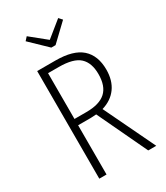

<svg xmlns="http://www.w3.org/2000/svg" viewBox="-215 -968 912 1057"><g transform="rotate(-30 241.0 -439.5)"><path d="M403 0 254 -315Q232 -313 219 -313H138V0H92V-684H208Q321 -684 373.5 -637Q426 -590 426 -501Q426 -432 393 -386.5Q360 -341 299 -323L454 0ZM376 -501Q376 -573 337.5 -608.5Q299 -644 206 -644H138V-353H214Q297 -353 336.5 -389Q376 -425 376 -501ZM338 -879 357 -858 251 -757H224L119 -858L138 -879L238 -798Z"/></g></svg>

Font: Fira Sans Extra Condensed ExtraLight
Style: Regular
Weight: 275
Width: 1
Designer: Carrois Corporate & Edenspiekermann AG
Foundry: Carrois Corporate GbR & Edenspiekermann AG
Version: Version 4.203